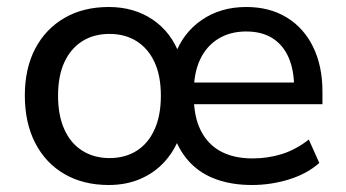

<svg xmlns="http://www.w3.org/2000/svg" viewBox="-20 -520 990 549"><path d="M291 9Q218 9 164 -22.5Q110 -54 80.5 -111.5Q51 -169 51 -247Q51 -324 80.5 -380.5Q110 -437 164 -468.5Q218 -500 291 -500Q363 -500 416.5 -464Q470 -428 494 -362H480Q503 -426 557 -463Q611 -500 684 -500Q751 -500 800 -470Q849 -440 875.5 -385.5Q902 -331 902 -258V-222H513V-284H838L821 -269Q821 -319 805.5 -355Q790 -391 759.5 -410.5Q729 -430 684 -430Q638 -430 604 -409Q570 -388 552 -349.5Q534 -311 534 -256V-247Q534 -187 554 -147Q574 -107 611.5 -87Q649 -67 702 -67Q746 -67 786 -79.5Q826 -92 863 -121L893 -54Q858 -23 806.5 -7Q755 9 700 9Q645 9 600.5 -6.5Q556 -22 525.5 -53Q495 -84 478 -130H494Q479 -89 450.5 -57.5Q422 -26 381.5 -8.5Q341 9 291 9ZM293 -68Q338 -68 371 -89Q404 -110 422 -150Q440 -190 440 -246Q440 -303 422 -342Q404 -381 371 -402Q338 -423 293 -423Q248 -423 215 -402Q182 -381 164 -342Q146 -303 146 -246Q146 -190 164 -150Q182 -110 215.5 -89Q249 -68 293 -68Z"/></svg>

Font: Nunito Sans 12pt ExtraLight 10pt Medium
Style: Regular
Weight: 500
Version: Version 3.101;gftools[0.9.27]